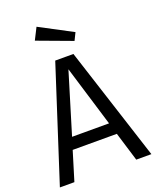

<svg xmlns="http://www.w3.org/2000/svg" viewBox="-174 -1080 966 1181"><g transform="rotate(-20 308.5 -489.0)"><path d="M212 -978 173 -901 402 -816 426 -865ZM509 0H608L368 -743H249L9 0H104L162 -190H451ZM186 -267 307 -665 428 -267Z"/></g></svg>

Font: Glow Sans SC Normal Book
Style: Regular
Weight: 500
Designer: Ryoko NISHIZUKA (kana, bopomofo & ideographs); Paul D. Hunt (Latin, Greek & Cyrillic); Sandoll Communications, Soo-young
Version: Version 0.93